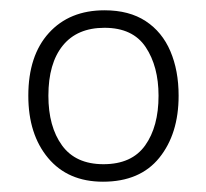

<svg xmlns="http://www.w3.org/2000/svg" viewBox="-20 -744 400 373"><path d="M327 -558Q327 -484 289.5 -437.5Q252 -391 180 -391Q112 -391 73.5 -437Q35 -483 35 -558Q35 -636 75 -680Q115 -724 183 -724Q231 -724 263 -703Q295 -682 311 -644.5Q327 -607 327 -558ZM74 -558Q74 -498 100.5 -461.5Q127 -425 181 -425Q236 -425 262 -461.5Q288 -498 288 -558Q288 -615 263 -652.5Q238 -690 183 -690Q130 -690 102 -655.5Q74 -621 74 -558Z"/></svg>

Font: Noto Sans Syriac Eastern ExtraLight
Style: Regular
Weight: 250
Designer: Patrick Giasson and the Monotype Design Team
Foundry: Monotype Imaging Inc.
Version: Version 3.001